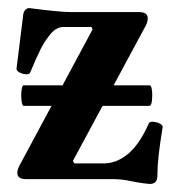

<svg xmlns="http://www.w3.org/2000/svg" viewBox="-20 -445 433 477"><path d="M352 12Q349 12 337.5 10.5Q326 9 305 5Q292 2 280.5 1Q269 0 260 0H44Q23 0 23 -16Q23 -23 28 -33L210 -372L207 -378H138Q118 -378 102 -356Q90 -341 80.5 -322Q71 -303 55 -265Q53 -260 44.5 -260.5Q36 -261 28.5 -265Q21 -269 21 -274L37 -403Q38 -423 52 -425Q90 -420 116 -417.5Q142 -415 155 -415H325Q347 -415 347 -400Q347 -391 343 -383L161 -45L165 -39H237Q270 -39 298.5 -63Q327 -87 350 -139Q352 -143 360.5 -142.5Q369 -142 377 -138Q385 -134 384 -129Q377 -86 374 -58Q371 -30 371 -8Q371 12 352 12ZM39 -182Q35 -182 33.5 -195Q32 -208 33.5 -220.5Q35 -233 39 -233H352Q356 -233 357.5 -220.5Q359 -208 357.5 -195Q356 -182 351 -182Z"/></svg>

Font: Junicode
Style: Bold
Weight: 700
Designer: Peter S. Baker
Version: Version 2.100; ttfautohint (v1.8.4)